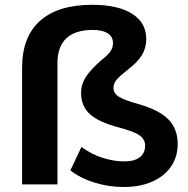

<svg xmlns="http://www.w3.org/2000/svg" viewBox="-20 -749 765 780"><path d="M265.9 -56.9 310.8 -151.9Q351.3 -122.3 396.9 -107.8Q442.4 -93.3 485.6 -93.3Q525.6 -93.3 547.6 -110.1Q569.6 -127 569.6 -157.2Q569.6 -182.6 547.4 -198.7Q525.1 -214.8 463.4 -231Q380.9 -252.7 345.1 -285.4Q309.3 -318.1 309.3 -371.8Q309.3 -405.5 328 -435.2Q346.7 -464.8 390.1 -503.2Q417.5 -524.2 428.2 -539.7Q439 -555.2 439 -574.2Q439 -599.4 418.1 -613.4Q397.2 -627.4 356.4 -627.4Q285.4 -627.4 249.4 -593.3Q213.4 -559.1 213.4 -492.7V0H69.8V-473.9Q69.8 -599.4 142.7 -664.4Q215.6 -729.5 354.5 -729.5Q459.2 -729.5 516.7 -693.1Q574.2 -656.7 574.2 -590.3Q574.2 -554.9 556.9 -525.9Q539.6 -496.8 499.5 -466.3Q465.3 -439.2 453.1 -424.3Q440.9 -409.4 440.9 -391.8Q440.9 -370.1 462.9 -356.1Q484.9 -342 545.2 -325.4Q627.4 -301.8 664.7 -263.3Q701.9 -224.9 701.9 -164.1Q701.9 -112.3 674.8 -72.5Q647.7 -32.7 598 -11Q548.3 10.7 482.4 10.7Q421.6 10.7 364.3 -7Q306.9 -24.7 265.9 -56.9Z"/></svg>

Font: Min Sans VF VF
Style: Regular
Weight: 400
Designer: Jinseong-Kim, NotoSansCJK, Nunito
Foundry: Jinseong-Kim
Version: Version 1.420;Glyphs 3.1.2 (3151)